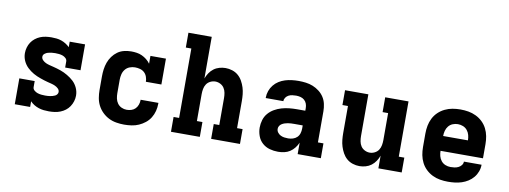

<svg xmlns="http://www.w3.org/2000/svg" viewBox="-60 -1065 3721 1403"><g transform="rotate(10 1800.0 -363.5)"><path d="M339 8Q320 8 301 6Q282 4 263.5 -2Q245 -8 228.5 -18Q212 -28 199 -42V0H85V-192H199V-147Q199 -133 210.5 -123Q222 -113 235.5 -108.5Q249 -104 263.5 -102.5Q278 -101 292 -101Q301 -101 310.5 -101.5Q320 -102 329 -103.5Q338 -105 347 -107.5Q356 -110 364.5 -114Q373 -118 379 -126Q385 -134 385 -143Q385 -158 374 -168.5Q363 -179 349.5 -185Q336 -191 322 -194.5Q308 -198 294 -201.5Q280 -205 266 -209.5Q252 -214 238 -219Q224 -224 211 -229.5Q198 -235 185 -242.5Q172 -250 160.5 -258.5Q149 -267 138.5 -277Q128 -287 119.5 -299Q111 -311 105 -324.5Q99 -338 96 -352Q93 -366 93 -381Q93 -402 99 -423Q105 -444 116.5 -461.5Q128 -479 145 -492.5Q162 -506 181.5 -514Q201 -522 222.5 -525Q244 -528 265 -528Q284 -528 302.5 -526Q321 -524 338.5 -518Q356 -512 372 -502Q388 -492 401 -479V-520H515V-328H401V-373Q401 -387 390.5 -397Q380 -407 367 -411.5Q354 -416 340 -417.5Q326 -419 312 -419Q299 -419 285.5 -417.5Q272 -416 259 -412.5Q246 -409 234.5 -400Q223 -391 223 -377Q223 -363 234 -352Q245 -341 258.5 -335Q272 -329 286 -325.5Q300 -322 314 -318.5Q328 -315 342 -311Q356 -307 370 -302Q384 -297 397 -291Q410 -285 422.5 -277.5Q435 -270 447 -261.5Q459 -253 469.5 -243Q480 -233 488.5 -221Q497 -209 503 -195.5Q509 -182 512 -168Q515 -154 515 -139Q515 -118 508.5 -97Q502 -76 490 -58Q478 -40 461 -27Q444 -14 424 -6Q404 2 382.5 5Q361 8 339 8Z M897 8Q868 8 838.5 3Q809 -2 783 -15Q757 -28 735.5 -49Q714 -70 700.5 -96Q687 -122 682 -151.5Q677 -181 677 -210V-310Q677 -337 680.5 -363.5Q684 -390 693 -415Q702 -440 718 -462Q734 -484 755.5 -499.5Q777 -515 803.5 -521.5Q830 -528 857 -528Q877 -528 897.5 -525Q918 -522 936.5 -513.5Q955 -505 971.5 -492Q988 -479 1000 -462V-520H1115V-328H1000Q1000 -346 993.5 -364.5Q987 -383 973.5 -395.5Q960 -408 941.5 -413Q923 -418 904 -418Q884 -418 864.5 -410.5Q845 -403 832 -387Q819 -371 814 -350.5Q809 -330 809 -310V-210Q809 -190 813 -170.5Q817 -151 828.5 -135Q840 -119 858.5 -110.5Q877 -102 897 -102Q915 -102 932 -107.5Q949 -113 961 -125.5Q973 -138 979 -155Q985 -172 985 -189V-192H1117V-186Q1117 -158 1110 -131Q1103 -104 1088.5 -80.5Q1074 -57 1052 -39.5Q1030 -22 1005 -11Q980 0 952.5 4Q925 8 897 8Z M1244 0V-110H1285V-625H1244V-735H1417V-426Q1425 -448 1438 -467.5Q1451 -487 1469.5 -501Q1488 -515 1511 -521.5Q1534 -528 1557 -528Q1582 -528 1607 -520Q1632 -512 1651 -495.5Q1670 -479 1682.5 -456.5Q1695 -434 1702.5 -410Q1710 -386 1712.5 -360.5Q1715 -335 1715 -310V-110H1756V0H1542V-110H1583V-310Q1583 -329 1579.5 -348.5Q1576 -368 1565.5 -384Q1555 -400 1537 -409Q1519 -418 1500 -418Q1481 -418 1463 -409Q1445 -400 1434.5 -384Q1424 -368 1420.5 -348.5Q1417 -329 1417 -310V-110H1458V0Z M2039 8Q2007 8 1976.5 -0.5Q1946 -9 1922.5 -30Q1899 -51 1888 -81.5Q1877 -112 1877 -143Q1877 -172 1885.5 -200Q1894 -228 1912.5 -249.5Q1931 -271 1956 -285.5Q1981 -300 2008.5 -308Q2036 -316 2064.5 -319Q2093 -322 2121 -322H2184V-341Q2184 -358 2178.5 -373.5Q2173 -389 2160.5 -400Q2148 -411 2131.5 -415Q2115 -419 2099 -419Q2085 -419 2070.5 -417Q2056 -415 2043.5 -408.5Q2031 -402 2022.5 -390Q2014 -378 2014 -364V-363H1883V-367Q1883 -392 1891.5 -416Q1900 -440 1916 -460Q1932 -480 1953.5 -493.5Q1975 -507 1999 -514.5Q2023 -522 2048.5 -525Q2074 -528 2099 -528Q2126 -528 2153 -524.5Q2180 -521 2205 -511Q2230 -501 2252 -484Q2274 -467 2288.5 -444.5Q2303 -422 2309 -395Q2315 -368 2315 -341V-110H2356V0H2184V-85Q2175 -64 2160.5 -45.5Q2146 -27 2127 -14.5Q2108 -2 2085 3Q2062 8 2039 8ZM2095 -101Q2113 -101 2130.5 -106.5Q2148 -112 2160.5 -124Q2173 -136 2178.5 -153.5Q2184 -171 2184 -189V-213H2122Q2110 -213 2098 -212.5Q2086 -212 2074.5 -210Q2063 -208 2052 -204.5Q2041 -201 2031 -195Q2021 -189 2014.5 -179Q2008 -169 2008 -157Q2008 -142 2017 -130Q2026 -118 2039 -111.5Q2052 -105 2066.5 -103Q2081 -101 2095 -101Z M2643 8Q2618 8 2593 0Q2568 -8 2549 -24.5Q2530 -41 2517.5 -63.5Q2505 -86 2497.5 -110Q2490 -134 2487.5 -159.5Q2485 -185 2485 -210V-410H2444V-520H2617V-210Q2617 -191 2620.5 -171.5Q2624 -152 2634.5 -136Q2645 -120 2663 -111Q2681 -102 2700 -102Q2719 -102 2737 -111Q2755 -120 2765.5 -136Q2776 -152 2779.5 -171.5Q2783 -191 2783 -210V-410H2742V-520H2915V-110H2956V0H2783V-94Q2775 -72 2762 -52.5Q2749 -33 2730.5 -19Q2712 -5 2689 1.5Q2666 8 2643 8Z M3300 8Q3270 8 3240.5 3Q3211 -2 3184.5 -15Q3158 -28 3136.5 -48.5Q3115 -69 3101.5 -95.5Q3088 -122 3082.5 -151Q3077 -180 3077 -210V-310Q3077 -340 3082.5 -369Q3088 -398 3101.5 -424.5Q3115 -451 3136.5 -471.5Q3158 -492 3185 -505Q3212 -518 3241 -523Q3270 -528 3300 -528Q3330 -528 3359 -523Q3388 -518 3415 -505Q3442 -492 3463.5 -471.5Q3485 -451 3498.5 -424.5Q3512 -398 3517.5 -369Q3523 -340 3523 -310V-205H3208Q3208 -186 3213 -166.5Q3218 -147 3230.5 -131.5Q3243 -116 3261.5 -108.5Q3280 -101 3300 -101Q3315 -101 3329.5 -103Q3344 -105 3357.5 -111.5Q3371 -118 3380.5 -130Q3390 -142 3390 -157H3521Q3521 -131 3512 -106.5Q3503 -82 3486.5 -62Q3470 -42 3448 -28Q3426 -14 3401.5 -6Q3377 2 3351.5 5Q3326 8 3300 8ZM3208 -315H3392Q3392 -334 3387 -353.5Q3382 -373 3369.5 -388.5Q3357 -404 3338.5 -411.5Q3320 -419 3300 -419Q3280 -419 3261.5 -411.5Q3243 -404 3230.5 -388.5Q3218 -373 3213 -353.5Q3208 -334 3208 -315Z"/></g></svg>

Font: Iosevka HT Extrabold Extended
Style: Regular
Weight: 800
Width: 7
Monospace: yes
Designer: Belleve Invis
Foundry: Belleve Invis
Version: Version 32.3.0; ttfautohint (v1.8.4)